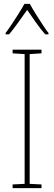

<svg xmlns="http://www.w3.org/2000/svg" viewBox="-20 -970 278 990"><path d="M194 0H45V-19L107 -22V-691L45 -695V-714H194V-695L133 -691V-22L194 -19ZM134 -950Q146 -927 165 -897Q184 -867 202 -839.5Q220 -812 230 -800V-793H213Q190 -819 165 -854.5Q140 -890 120 -919Q100 -891 74.5 -855Q49 -819 27 -793H9V-800Q22 -817 40 -844Q58 -871 76 -899.5Q94 -928 106 -950Z"/></svg>

Font: Noto Sans Lao Looped Condensed Thin
Style: Regular
Weight: 100
Width: 3
Designer: Mark Frömberg, Ben Mitchell
Foundry: The Fontpad Ltd
Version: Version 1.002; ttfautohint (v1.8.4.7-5d5b)